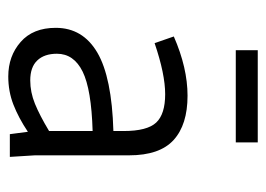

<svg xmlns="http://www.w3.org/2000/svg" viewBox="-112 -546 661 478"><g transform="rotate(90 219.0 -306.5)"><path d="M313.5 0 307.6 -44.9Q272.5 -21.5 239.7 -8.8Q207 3.9 169.9 3.9Q119.1 3.9 84 -26.9Q48.8 -57.6 48.8 -114.3Q48.8 -181.6 110.4 -217.8Q171.9 -253.9 305.7 -257.8V-283.2Q305.7 -341.8 284.7 -364.3Q263.7 -386.7 213.9 -386.7Q164.1 -386.7 86.9 -360.4L70.3 -408.2Q148.4 -442.4 217.8 -442.4Q290 -442.4 328.1 -407.7Q366.2 -373 366.2 -296.9V-62.5L370.1 0ZM179.7 -50.8Q209 -50.8 237.8 -62.5Q266.6 -74.2 305.7 -97.7V-206.1Q202.1 -203.1 157.7 -181.2Q113.3 -159.2 113.3 -117.2Q113.3 -85.9 129.9 -68.4Q146.5 -50.8 179.7 -50.8ZM104.5 -562.5V-617.2H334V-562.5Z"/></g></svg>

Font: Sudo Light
Style: Regular
Weight: 300
Monospace: yes
Designer: Jens Kutilek
Foundry: Jens Kutilek
Version: Version 0.040